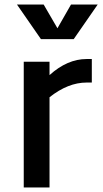

<svg xmlns="http://www.w3.org/2000/svg" viewBox="-20 -829 456 849"><path d="M161 -656 55 -809H173L234 -704L294 -809H412L306 -656ZM199 -497Q278 -568 363 -568H386V-464H363Q281 -464 199 -399V0H85V-556H199Z"/></svg>

Font: Biryani DemiBold
Style: Regular
Weight: 600
Designer: Dan Reynolds and Mathieu Réguer
Foundry: Dan Reynolds and Mathieu Réguer
Version: Version 1.003;PS 001.003;hotconv 1.0.70;makeotf.lib2.5.58329